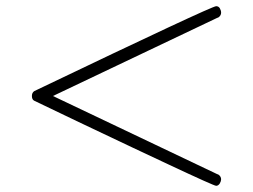

<svg xmlns="http://www.w3.org/2000/svg" viewBox="-20 -560 818 620"><path d="M690 32Q685 40 678 40Q671 40 524 -29Q438 -69 234 -166L90 -235Q83 -239 83 -250Q83 -261 91 -266Q663 -540 678 -540Q686 -540 690 -533Q694 -526 694 -519Q694 -511 687 -505Q672 -498 645 -485Q544 -437 460 -397Q314 -328 151 -250L687 5Q694 11 694 19Q694 25 690 32Z"/></svg>

Font: KaTeX_Main
Style: Regular
Weight: 400
Version: Version